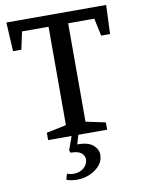

<svg xmlns="http://www.w3.org/2000/svg" viewBox="-91 -674 705 955"><g transform="rotate(-10 261.0 -196.5)"><path d="M112 0V-37L212 -58V-555H78L59 -466H17L9 -612H513L507 -466H462L443 -555H311V-58L410 -37V0ZM220 219Q207 219 193.5 217Q180 215 167 210L175 181Q184 184 192 185.5Q200 187 208 187Q241 187 261 168.5Q281 150 281 126Q281 108 265 94.5Q249 81 211 81L206 69L233 -7H267L251 46Q305 46 330 67Q355 88 355 117Q355 145 336.5 168Q318 191 287 205Q256 219 220 219Z"/></g></svg>

Font: Manuale Medium
Style: Regular
Weight: 500
Designer: Eduardo Tunni / Pablo Cosgaya
Foundry: Eduardo Tunni / Pablo Cosgaya
Version: Version 1.002